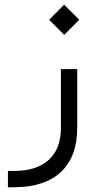

<svg xmlns="http://www.w3.org/2000/svg" viewBox="-20 -579 421 828"><path d="M191.9 -493.7 256.8 -558.6 321.8 -493.7 256.8 -428.7ZM41 158.2Q138.2 158.2 190.4 110.4Q242.7 62.5 242.7 -27.3V-280.8L313 -281.2V-27.3Q313 95.2 244.1 161.4Q175.3 227.5 42 228.5L14.2 229V158.2Z"/></svg>

Font: Shabnam Light FD
Style: Light-FD
Weight: 300
Foundry: DejaVu fonts team - Redesigned by Saber Rastikerdar - Based on Vazir font
Version: Version 5.0.0